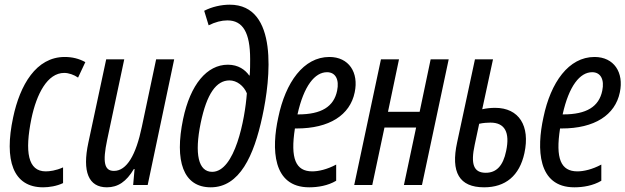

<svg xmlns="http://www.w3.org/2000/svg" viewBox="-20 -789 2668 819"><path d="M164 10C189 10 222 5 249 -8V-75C218 -61 191 -58 175 -58C99 -58 85 -141 114 -283C136 -388 182 -478 254 -478C273 -478 296 -470 313 -458L344 -524C317 -539 288 -546 256 -546C134 -546 65 -426 36 -288C-3 -106 35 10 164 10Z M436 10C483 10 519 -14 551 -68H554L548 0H610L723 -536H646L585 -248C560 -128 521 -60 466 -60C425 -60 417 -97 437 -192L510 -536H433L357 -181C330 -56 358 10 436 10Z M879 10C1002 10 1063 -124 1099 -292C1134 -452 1169 -769 960 -769C924 -769 884 -760 851 -743L870 -681C898 -695 925 -702 950 -702C1016 -702 1047 -650 1047 -537C1047 -517 1047 -489 1045 -467H1043C1026 -491 997 -513 952 -513C863 -513 792 -429 761 -281C724 -103 761 10 879 10ZM885 -56C826 -56 809 -132 836 -264C862 -390 903 -446 959 -446C990 -446 1020 -423 1033 -391C1025 -280 982 -56 885 -56Z M1299 10C1336 10 1379 3 1414 -18V-87C1375 -66 1338 -58 1312 -58C1241 -58 1218 -113 1238 -241H1245C1385 -241 1473 -298 1493 -395C1511 -480 1468 -546 1385 -546C1275 -546 1198 -438 1167 -288C1138 -156 1141 10 1299 10ZM1375 -481C1411 -481 1428 -450 1418 -402C1404 -334 1351 -301 1252 -301H1249C1276 -423 1323 -481 1375 -481Z M1491 0H1568L1620 -245H1755L1703 0H1780L1894 -536H1817L1770 -312H1635L1682 -536H1605Z M2045 10C2136 10 2196 -39 2217 -136C2242 -252 2194 -329 2092 -329C2074 -329 2054 -327 2037 -323L2083 -536H2006L1930 -182C1902 -54 1939 10 2045 10ZM2005 -172 2024 -261C2041 -265 2061 -266 2072 -266C2133 -266 2156 -225 2139 -145C2126 -81 2097 -52 2052 -52C2000 -52 1987 -89 2005 -172Z M2430 10C2467 10 2510 3 2545 -18V-87C2506 -66 2469 -58 2443 -58C2372 -58 2349 -113 2369 -241H2376C2516 -241 2604 -298 2624 -395C2642 -480 2599 -546 2516 -546C2406 -546 2329 -438 2298 -288C2269 -156 2272 10 2430 10ZM2506 -481C2542 -481 2559 -450 2549 -402C2535 -334 2482 -301 2383 -301H2380C2407 -423 2454 -481 2506 -481Z"/></svg>

Font: Noto Sans ExtraCondensed
Style: Italic
Weight: 400
Width: 2
Italic angle: -12°
Designer: Monotype Design Team
Foundry: Monotype Imaging Inc.
Version: Version 2.013